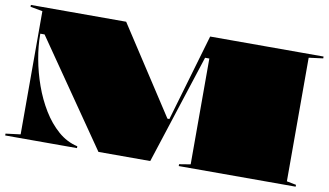

<svg xmlns="http://www.w3.org/2000/svg" viewBox="-72 -865 1751 1022"><g transform="rotate(10 803.0 -354.0)"><path d="M5 0V-10L85 -20V-686L19 -698V-708H534L853 -218L830 -238H858L845 -219L988 -708H1601V-698L1524 -688V-20L1575 -10V0H943V-10L1004 -20V-592H981L789 0H509L118 -566H95V-561Q95 -500 107.5 -430.5Q120 -361 144.5 -292Q169 -223 205 -164Q241 -105 288 -64Q335 -23 393 -10V0Z"/></g></svg>

Font: Kalnia Expanded
Style: Bold
Weight: 700
Width: 7
Designer: Frida Medrano
Foundry: Frida Medrano
Version: Version 1.105